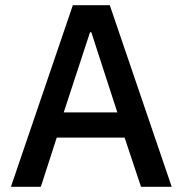

<svg xmlns="http://www.w3.org/2000/svg" viewBox="-20 -718 702 738"><path d="M522 0 459 -189H198L137 0H22L260 -698H402L640 0ZM331 -594H326L225 -286H431Z"/></svg>

Font: IBM Plex Sans Devanagari Medium
Style: Regular
Weight: 500
Designer: Mike Abbink, Paul van der Laan, Pieter van Rosmalen, Erin McLaughlin
Foundry: Bold Monday
Version: Version 1.1